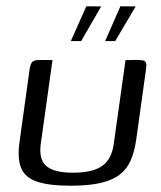

<svg xmlns="http://www.w3.org/2000/svg" viewBox="-20 -592 517 617"><path d="M148.7 -399 110.8 -128.2Q104.5 -77.7 130.1 -57.4Q155.7 -37 214.1 -37Q277.6 -37 308.2 -58.7Q338.7 -80.5 345.4 -128.5L383.4 -399Q384.4 -399 389.9 -399Q395.4 -399 401.9 -399.1Q408.5 -399.3 414.4 -399.3Q420.3 -399.3 422 -399.3Q434.5 -399.3 440.9 -397.5Q447.3 -395.7 449.3 -389.8Q451.4 -383.8 449.3 -369.9L417.4 -141Q411.9 -103.6 399.7 -76.1Q387.6 -48.5 364.5 -30.7Q341.4 -13 303.4 -4.1Q265.4 4.8 207.4 4.8Q137.4 4.8 98.8 -8.3Q60.3 -21.5 47.8 -52.2Q35.3 -83 42.8 -136.2L75.2 -369.9Q78 -387.1 84 -393.2Q89.9 -399.3 106.7 -399.3Q117.7 -399.3 127.7 -399.1Q137.7 -399 148.7 -399ZM317.9 -460 366.9 -571.8 416 -571.3 350.2 -460ZM207.7 -460 257.4 -571.8 305.1 -571.3 240.8 -460Z"/></svg>

Font: Genos Thin
Style: Italic
Weight: 100
Italic angle: -8°
Designer: Robert E. Leuschke
Foundry: Robert E. Leuschke
Version: Version 1.010